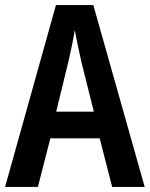

<svg xmlns="http://www.w3.org/2000/svg" viewBox="-20 -735 589 755"><path d="M421 0H549L347 -715H200L0 0H129L178 -191H372ZM299 -496 349 -296H201L250 -497C258 -533 269 -582 274 -617C280 -583 291 -534 299 -496Z"/></svg>

Font: Noto Sans Arabic UI Cn SmBd
Style: Regular
Weight: 600
Width: 3
Designer: Monotype Design Team, Nadine Chahine and Nizar Qandah
Foundry: Monotype Imaging Inc.
Version: Version 2.010